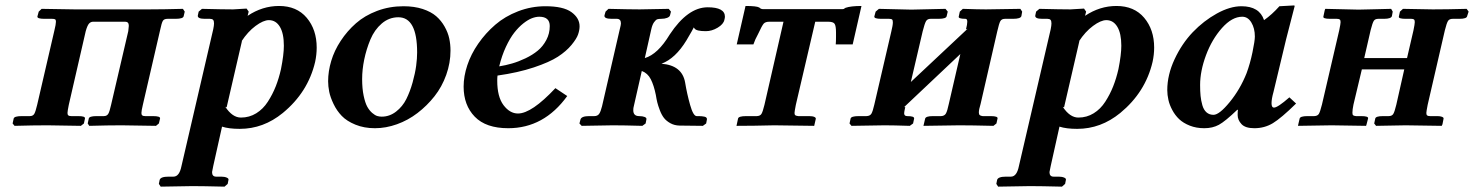

<svg xmlns="http://www.w3.org/2000/svg" viewBox="-20 -467 5481 714"><path d="M182.1 -353Q188 -377 188 -386.2Q188 -393.1 185.1 -395Q182.1 -397 173.8 -397H145Q117.7 -397 119.1 -405.8L124 -423.8L134.8 -434.1L257.8 -432.1H332H457H532.2Q585.9 -432.1 660.2 -434.1L667 -423.8L663.1 -407.2Q661.6 -397 632.8 -397H603Q590.3 -397 585.7 -389.6Q581.1 -382.3 575.2 -354L511.2 -77.1Q505.9 -54.7 505.9 -46.9Q505.9 -40.5 509 -37.8Q512.2 -35.2 520 -35.2H548.8Q563 -35.2 569.6 -33Q576.2 -30.8 575.2 -25.9L570.8 -7.8L560.1 1L432.1 -1Q382.3 -1 312 1L306.2 -7.8L310.1 -25.9Q311.5 -35.2 338.9 -35.2H366.2Q377.4 -35.2 382.6 -43.7Q387.7 -52.2 393.1 -77.1L457 -351.1Q459 -368.7 459 -371.1Q459 -386.2 445.8 -386.2H326.2Q317.4 -386.2 311 -379.2Q304.7 -372.1 298.8 -351.1L235.8 -77.1Q231 -53.7 231 -46.9Q231 -40.5 234.1 -37.8Q237.3 -35.2 245.1 -35.2H271Q284.7 -35.2 290.8 -33Q296.9 -30.8 295.9 -25.9L292 -7.8L280.8 1L157.2 -1Q103.5 -1 34.2 1L26.9 -7.8L30.8 -25.9Q32.7 -35.2 61 -35.2H90.8Q102.5 -35.2 107.4 -43.5Q112.3 -51.8 118.2 -77.1Z M879.9 -314.9 822.8 -67.9 817.9 -69.8Q844.2 -29.8 876 -29.8Q907.2 -29.8 932.9 -45.7Q958.5 -61.5 976.1 -88.9Q993.7 -116.2 1005.4 -145.8Q1017.1 -175.3 1024.9 -210Q1035.6 -263.7 1035.6 -296.9Q1035.6 -342.8 1020.8 -367.4Q1005.9 -392.1 980 -392.1Q959.5 -392.1 930.4 -370.6Q901.4 -349.1 877.9 -313ZM904.8 -423.8 900.9 -408.2Q955.6 -444.8 1017.6 -444.8Q1083.5 -444.8 1120.6 -400.9Q1157.7 -356.9 1157.7 -290Q1157.7 -263.7 1151.9 -236.8Q1125.5 -124 1031.7 -46.9Q959.5 12.2 871.6 12.2Q831.1 12.2 805.7 3.9L772.9 150.9Q768.6 171.9 768.6 172.9Q768.6 189.9 783.7 189.9H802.7Q814.9 189.9 823 193.4Q831.1 196.8 829.6 202.1L826.7 216.8L814.9 227.1Q733.9 225.1 695.8 225.1L577.6 227.1L570.8 216.8L573.7 202.1Q577.1 189.9 606.9 189.9H625Q647 189.9 654.8 150.9L772.9 -357.9Q775.9 -372.1 775.9 -379.9Q775.9 -389.2 772.5 -393.1Q769 -397 760.7 -397H741.7Q712.9 -397 715.8 -410.2L718.8 -423.8L731 -434.1Q810.5 -432.1 846.7 -432.1L897 -435.1Z M1399.4 -33.2Q1428.7 -33.2 1452.9 -52Q1477.1 -70.8 1491 -98.6Q1504.9 -126.5 1514.4 -160.6Q1523.9 -194.8 1527.6 -222.4Q1531.2 -250 1531.2 -272Q1531.2 -402.8 1461.4 -402.8Q1426.8 -402.8 1399.7 -379.6Q1372.6 -356.4 1357.4 -320.1Q1342.3 -283.7 1334.5 -245.8Q1326.7 -208 1326.7 -172.9Q1326.7 -137.7 1332.3 -111.1Q1337.9 -84.5 1345.7 -70.3Q1353.5 -56.2 1364 -47.1Q1374.5 -38.1 1382.8 -35.6Q1391.1 -33.2 1399.4 -33.2ZM1200.2 -165Q1200.2 -201.7 1211.7 -240.2Q1223.1 -278.8 1247.1 -315.2Q1271 -351.6 1303.7 -380.4Q1336.4 -409.2 1382.3 -426.5Q1428.2 -443.8 1480.5 -443.8Q1520.5 -443.8 1551.8 -433.6Q1583 -423.3 1602.1 -406.7Q1621.1 -390.1 1633.5 -367.9Q1646 -345.7 1650.6 -324Q1655.3 -302.2 1655.3 -278.8Q1655.3 -232.9 1639.4 -188.5Q1623.5 -144 1595.7 -108.9Q1567.9 -73.7 1532.5 -46.6Q1497.1 -19.5 1456.1 -4.9Q1415 9.8 1374.5 9.8Q1334 9.8 1301.8 -3.4Q1269.5 -16.6 1251 -35.9Q1232.4 -55.2 1220.5 -80.1Q1208.5 -105 1204.3 -125.7Q1200.2 -146.5 1200.2 -165Z M2024.4 -370.1Q2024.4 -404.8 1985.4 -404.8Q1972.7 -404.8 1958 -399.2Q1943.4 -393.6 1926 -379.9Q1908.7 -366.2 1892.6 -345.7Q1876.5 -325.2 1861.3 -292.7Q1846.2 -260.3 1836.4 -220.2Q1860.8 -224.1 1884.5 -231Q1908.2 -237.8 1934.3 -250.2Q1960.4 -262.7 1979.7 -278.6Q1999 -294.4 2011.7 -318.4Q2024.4 -342.3 2024.4 -370.1ZM2135.3 -369.1Q2135.3 -355.5 2129.9 -339.4Q2124.5 -323.2 2105.2 -299.8Q2085.9 -276.4 2054.7 -256.1Q2023.4 -235.8 1965.1 -216.3Q1906.7 -196.8 1830.1 -186Q1829.1 -178.2 1829.1 -167Q1829.1 -106.9 1852.5 -75.9Q1876 -44.9 1906.2 -44.9Q1957 -44.9 2045.4 -139.2L2089.4 -109.9Q2002.9 9.8 1870.1 9.8Q1787.1 9.8 1745.6 -33Q1704.1 -75.7 1704.1 -145Q1704.1 -183.1 1717.8 -224.4Q1731.4 -265.6 1758.5 -304.7Q1785.6 -343.8 1821.8 -375Q1857.9 -406.2 1906.7 -425Q1955.6 -443.8 2008.3 -443.8Q2074.7 -443.8 2105 -421.9Q2135.3 -399.9 2135.3 -369.1Z M2336.9 -71.8Q2335 -65.9 2335 -57.1Q2335 -35.2 2356.9 -35.2Q2369.6 -35.2 2377.4 -32Q2385.3 -28.8 2383.8 -22.9L2380.9 -7.8L2368.7 1Q2297.9 -1 2258.8 -1L2143.1 1L2134.8 -7.8L2138.7 -22.9Q2142.6 -35.2 2170.9 -35.2H2189.9Q2202.1 -35.2 2208 -43.5Q2213.9 -51.8 2218.8 -71.8L2284.7 -357.9Q2289.1 -374.5 2289.1 -379.9Q2289.1 -397 2273.9 -397H2254.9Q2225.1 -397 2228 -410.2L2231.9 -423.8L2242.7 -434.1Q2323.7 -432.1 2358.9 -432.1L2466.8 -434.1L2475.1 -423.8L2471.7 -410.2Q2470.2 -404.3 2460.9 -400.6Q2451.7 -397 2439 -397Q2429.7 -397 2424.3 -395.3Q2418.9 -393.6 2412.4 -384.5Q2405.8 -375.5 2401.9 -357.9L2377.9 -251Q2426.3 -265.1 2470.7 -338.9Q2537.6 -439.9 2611.8 -439.9Q2675.8 -439.9 2675.8 -404.8Q2675.8 -400.9 2673.8 -393.1Q2670.4 -377 2648.7 -364Q2627 -351.1 2605 -351.1Q2569.8 -351.1 2563 -360.8Q2562.5 -361.8 2561.3 -363Q2560.1 -364.3 2560.1 -365.2Q2558.1 -359.9 2532.7 -316.9Q2491.7 -249.5 2439.9 -230Q2516.6 -224.1 2527.8 -160.2Q2534.7 -118.2 2546.4 -76.7Q2558.1 -35.2 2570.8 -35.2H2579.1Q2585 -35.2 2589.6 -34.7Q2594.2 -34.2 2599.4 -33.2Q2604.5 -32.2 2606.9 -29.5Q2609.4 -26.9 2608.9 -22.9L2606 -7.8L2593.8 1L2506.8 0Q2487.8 -0.5 2472.9 -8.8Q2458 -17.1 2449.2 -28.3Q2440.4 -39.6 2433.8 -56.9Q2427.2 -74.2 2424.3 -86.2Q2421.4 -98.1 2418.9 -113.8Q2411.6 -149.9 2400.1 -172.4Q2388.7 -194.8 2366.7 -203.1Z M2939.5 -77.1Q2934.6 -51.8 2934.6 -46.9Q2934.6 -40.5 2937.7 -38.3Q2940.9 -36.1 2948.7 -35.2H2988.8Q3002 -35.2 3008.3 -32.2Q3014.6 -29.3 3013.7 -24.9L3007.8 1L2858.9 -1Q2780.8 1 2718.8 1L2724.6 -25.9Q2726.1 -35.2 2754.9 -35.2H2794.4Q2806.6 -35.6 2811.5 -43.2Q2816.4 -50.8 2822.8 -77.1L2893.6 -386.2H2840.8Q2826.2 -386.2 2819.8 -378.9Q2813.5 -371.6 2798.8 -339.8Q2788.1 -320.8 2781.7 -301.8H2719.7L2752.4 -444.8Q2793.9 -444.8 2803.7 -439Q2809.6 -433.1 2816.9 -433.1H3113.8Q3116.2 -433.1 3117.4 -433.6Q3118.7 -434.1 3119.1 -434.6Q3119.6 -435.1 3121.1 -436Q3122.6 -437 3124.5 -438Q3144 -444.8 3183.6 -444.8L3150.9 -301.8H3087.9Q3088.9 -312 3088.9 -330.1V-346.2Q3088.9 -370.6 3083.7 -378.4Q3078.6 -386.2 3059.6 -386.2H3011.7Z M3369.1 -431.2 3496.1 -434.1 3504.4 -423.8 3500.5 -407.2Q3499 -397 3470.2 -397H3440.4Q3428.7 -397 3423.6 -388.2Q3418.5 -379.4 3411.1 -350.1L3367.2 -162.1L3578.1 -359.9L3572.3 -357.9Q3577.1 -376.5 3577.1 -386.2Q3577.1 -397 3570.3 -397Q3542.5 -397 3545.4 -405.8L3549.3 -423.8L3560.5 -434.1Q3618.2 -432.1 3646.5 -432.1L3774.4 -434.1L3781.2 -423.8L3778.3 -407.2Q3775.4 -397 3747.1 -397H3717.3Q3705.1 -397 3700.2 -388.7Q3695.3 -380.4 3688.5 -350.1L3626.5 -80.1Q3620.1 -59.6 3620.1 -48.8Q3620.1 -42 3623.3 -39.1Q3626.5 -36.1 3634.3 -35.2H3664.1Q3692.4 -35.2 3689.5 -25.9L3685.5 -7.8L3674.3 1Q3591.3 -1 3547.4 -1L3414.1 1L3420.4 -25.9Q3422.9 -35.2 3449.2 -35.2H3479.5Q3492.2 -35.6 3497.6 -44.9Q3502.9 -54.2 3508.3 -80.1L3551.3 -266.1L3341.3 -67.9L3346.2 -69.8V-67.9Q3342.3 -50.3 3342.3 -45.9Q3342.3 -35.2 3353.5 -35.2Q3367.7 -35.2 3373.8 -33Q3379.9 -30.8 3379.4 -25.9L3375.5 -7.8L3363.3 1Q3300.3 -1 3269.5 -1L3146.5 1L3139.2 -7.8L3143.1 -25.9Q3145 -35.2 3173.3 -35.2H3202.1Q3215.3 -35.6 3220.5 -44.2Q3225.6 -52.7 3231.4 -78.1L3294.4 -349.1Q3300.3 -373 3300.3 -383.8Q3300.3 -392.1 3297.4 -394.5Q3294.4 -397 3286.1 -397H3257.3Q3230 -397 3231.4 -405.8L3236.3 -423.8L3248.5 -434.1Z M3994.1 -314.9 3937 -67.9 3932.1 -69.8Q3958.5 -29.8 3990.2 -29.8Q4021.5 -29.8 4047.1 -45.7Q4072.8 -61.5 4090.3 -88.9Q4107.9 -116.2 4119.6 -145.8Q4131.3 -175.3 4139.2 -210Q4149.9 -263.7 4149.9 -296.9Q4149.9 -342.8 4135 -367.4Q4120.1 -392.1 4094.2 -392.1Q4073.7 -392.1 4044.7 -370.6Q4015.6 -349.1 3992.2 -313ZM4019 -423.8 4015.1 -408.2Q4069.8 -444.8 4131.8 -444.8Q4197.8 -444.8 4234.9 -400.9Q4272 -356.9 4272 -290Q4272 -263.7 4266.1 -236.8Q4239.7 -124 4146 -46.9Q4073.7 12.2 3985.8 12.2Q3945.3 12.2 3919.9 3.9L3887.2 150.9Q3882.8 171.9 3882.8 172.9Q3882.8 189.9 3897.9 189.9H3917Q3929.2 189.9 3937.3 193.4Q3945.3 196.8 3943.8 202.1L3940.9 216.8L3929.2 227.1Q3848.1 225.1 3810.1 225.1L3691.9 227.1L3685.1 216.8L3688 202.1Q3691.4 189.9 3721.2 189.9H3739.3Q3761.2 189.9 3769 150.9L3887.2 -357.9Q3890.1 -372.1 3890.1 -379.9Q3890.1 -389.2 3886.7 -393.1Q3883.3 -397 3875 -397H3856Q3827.1 -397 3830.1 -410.2L3833 -423.8L3845.2 -434.1Q3924.8 -432.1 3960.9 -432.1L4011.2 -435.1Z M4615.7 -194.8Q4628.9 -230.5 4637.7 -272.9Q4646.5 -315.4 4646.5 -331.1Q4646.5 -361.8 4633.5 -383.3Q4620.6 -404.8 4599.6 -404.8Q4561.5 -404.8 4524.2 -362.8Q4486.8 -320.8 4464.8 -261.7Q4442.9 -202.6 4442.9 -150.9Q4442.9 -127.4 4444.6 -110.4Q4446.3 -93.3 4451.2 -75.9Q4456.1 -58.6 4466.6 -49.3Q4477.1 -40 4492.7 -40Q4514.2 -40 4553 -87.4Q4591.8 -134.8 4615.7 -194.8ZM4582.5 -39.1Q4582.5 -51.8 4583.5 -58.1L4581.5 -59.1Q4536.1 -15.6 4512.7 -2.9Q4489.3 9.8 4458.5 9.8Q4428.7 9.8 4404.5 0.2Q4380.4 -9.3 4365 -23.9Q4349.6 -38.6 4339.4 -57.9Q4329.1 -77.1 4325 -95.7Q4320.8 -114.3 4320.8 -131.8Q4320.8 -188.5 4347.9 -246.6Q4375 -304.7 4415.5 -347.2Q4456.1 -389.6 4505.1 -416.7Q4554.2 -443.8 4596.7 -443.8Q4663.6 -443.8 4680.7 -392.1Q4710 -412.6 4737.8 -443.8L4792.5 -446.8Q4794.4 -446.8 4794.4 -443.8L4762.7 -320.8L4715.8 -125Q4708.5 -99.1 4708.5 -83Q4708.5 -66.9 4717.8 -66.9Q4731.4 -66.9 4774.9 -105L4799.8 -82Q4744.6 -27.8 4713.6 -9Q4682.6 9.8 4644.5 9.8Q4610.8 9.8 4596.7 -5.6Q4582.5 -21 4582.5 -39.1Z M4960.4 -355Q4965.3 -378.4 4965.3 -384.8Q4965.3 -392.1 4962.2 -394.5Q4959 -397 4951.2 -397H4926.3Q4898.4 -397 4901.4 -405.8L4906.2 -428.2L4908.2 -434.1L5032.2 -431.2Q5050.3 -431.6 5093 -432.6Q5135.7 -433.6 5153.3 -434.1L5159.2 -423.8L5156.2 -407.2Q5153.3 -397 5126.5 -397H5105.5Q5093.8 -397 5088.9 -389.6Q5084 -382.3 5077.1 -355L5053.2 -251H5212.4L5236.3 -354Q5241.2 -377.4 5241.2 -384.8Q5241.2 -392.1 5238.3 -394.5Q5235.4 -397 5228 -397H5207Q5179.2 -397 5182.1 -405.8L5186 -423.8L5197.3 -434.1L5308.1 -432.1Q5360.8 -432.1 5434.1 -434.1L5441.4 -423.8L5436 -407.2Q5434.6 -397 5407.2 -397H5382.3Q5370.1 -397 5365 -389.4Q5359.9 -381.8 5353 -354L5289.1 -77.1Q5284.2 -51.8 5284.2 -46.9Q5284.2 -40 5287.4 -37.6Q5290.5 -35.2 5298.3 -35.2H5324.2Q5333 -35.2 5338.9 -33.7Q5344.7 -32.2 5346.9 -30Q5349.1 -27.8 5348.1 -24.9L5344.2 -4.9L5341.3 1L5207 -1Q5191.4 -0.5 5152.3 0Q5113.3 0.5 5097.2 1L5090.3 -7.8L5094.2 -25.9Q5095.7 -35.2 5123 -35.2H5144Q5155.8 -35.2 5160.9 -42.7Q5166 -50.3 5172.4 -77.1L5202.1 -209H5044.4L5013.2 -78.1Q5009.3 -59.1 5009.3 -47.9Q5009.3 -40.5 5012 -38.3Q5014.6 -36.1 5022.5 -35.2H5042Q5056.2 -35.2 5062.5 -33Q5068.8 -30.8 5067.4 -25.9L5062 -4.9L5060.1 1L4932.1 -1Q4915.5 -1 4869.9 0Q4824.2 1 4807.1 1L4808.1 -4.9L4813 -25.9Q4814.9 -35.2 4842.3 -35.2H4867.2Q4879.4 -35.6 4884.3 -43.2Q4889.2 -50.8 4896 -78.1Z"/></svg>

Font: Linux Libertine
Style: Bold Italic
Weight: 700
Italic angle: -11.5°
Designer: Philipp H. Poll
Foundry: Philipp H. Poll
Version: Version 4.0.5